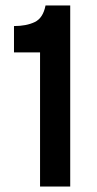

<svg xmlns="http://www.w3.org/2000/svg" viewBox="-20 -680 355 700"><path d="M126 0V-489H31V-585Q76 -585 106.5 -599.5Q137 -614 146 -660H236V0Z"/></svg>

Font: Bricolage Grotesque 48pt Condensed ExtraBold Medium
Style: Regular
Weight: 500
Version: Version 1.000;gftools[0.9.30]